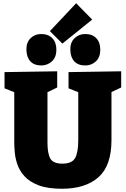

<svg xmlns="http://www.w3.org/2000/svg" viewBox="-20 -1150 776 1185"><path d="M403 -705 728 -710V-610L668 -582V-285Q668 -127 587.5 -56Q507 15 362 15Q274 15 218 -6.5Q162 -28 131 -62.5Q100 -97 87 -136Q74 -175 71 -210.5Q68 -246 68 -270V-581L8 -605V-705L333 -710V-610L273 -581V-270Q273 -203 290.5 -171.5Q308 -140 365 -140Q424 -140 443.5 -174.5Q463 -209 463 -285V-581L403 -605ZM365 -881 288 -958 450 -1130 549 -1029ZM506 -746Q462 -746 438.5 -771.5Q415 -797 414 -843Q413 -888 440 -914Q467 -940 506 -940Q550 -940 574.5 -914Q599 -888 599 -843Q599 -797 572 -771.5Q545 -746 506 -746ZM234 -746Q191 -746 167.5 -771.5Q144 -797 143 -843Q142 -888 168.5 -914Q195 -940 234 -940Q278 -940 303 -914Q328 -888 328 -843Q328 -797 300.5 -771.5Q273 -746 234 -746Z"/></svg>

Font: Bitter Black
Style: Regular
Weight: 900
Designer: Sol Matas, and Bitter project Authors
Foundry: Sol Matas
Version: Version 2.001